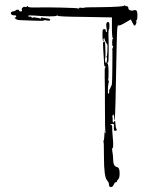

<svg xmlns="http://www.w3.org/2000/svg" viewBox="-20 -752 597 772"><path d="M483 -732V-730Q483 -727 486 -727Q496 -728 496 -720Q496 -714 502.5 -711Q509 -708 516 -710Q522 -713 528 -710Q532 -708 532.5 -692Q533 -676 530 -672Q526 -668 528 -666Q530 -663 527 -656Q524 -649 521 -649Q518 -649 512 -662L506 -674L484 -661Q460 -647 456 -650Q454 -651 453 -647Q450 -636 449 -567Q444 -269 441 -269Q439 -269 439 -280Q439 -291 435 -291Q433 -291 432 -284Q432 -282 432.5 -278.5Q433 -275 433 -274V-265Q433 -260 436 -260Q439 -260 439 -263Q439 -266 441 -266Q444 -266 444 -255Q445 -237 449 -232Q451 -228 445 -226Q440 -225 438.5 -228.5Q437 -232 438 -244Q439 -251 436.5 -253Q434 -255 427 -253Q420 -250 426 -250Q431 -250 431 -243Q431 -226 433 -204.5Q435 -183 435 -180Q436 -157 433 -157Q430 -157 431 -148Q435 -127 435 -110Q435 -83 451 -80Q461 -78 461 -56Q461 -37 456 -32Q450 -26 450 -23Q450 -19 445 -19Q441 -19 437 -9Q433 0 426 0Q418 0 418 -10Q418 -19 411 -26Q398 -39 398 -121Q398 -181 396 -183Q394 -184 397 -187Q399 -189 401 -230L403 -185V-182Q403 -193 402 -202Q400 -218 403 -218Q406 -218 404 -222Q402 -226 402 -315Q402 -420 401 -441Q400 -479 403 -481Q409 -484 403 -484Q398 -484 398 -507Q398 -514 395 -556Q393 -583 396 -584Q398 -585 399 -585Q400 -585 401 -583.5Q402 -582 402.5 -579Q403 -576 403 -570Q403 -567 403.5 -555Q404 -543 404 -538Q404 -519 403 -517Q401 -514 403 -505Q405 -497 407 -498Q409 -502 410 -510.5Q411 -519 409 -522Q407 -526 409 -526Q411 -526 412 -549Q413 -572 411 -574Q407 -578 403 -587Q399 -596 401 -598H399Q394 -595 396 -591Q398 -587 395 -587Q392 -587 392 -611Q392 -627 393 -631Q394 -635 399 -635Q405 -635 405 -630Q405 -624 408 -623Q410 -622 410 -626.5Q410 -631 407 -651Q407 -655 408.5 -659Q410 -663 412.5 -663.5Q415 -664 418 -662Q420 -660 420 -647Q420 -634 418 -634Q416 -634 416 -611Q417 -592 417 -555.5Q417 -519 416 -509Q416 -500 412 -500Q411 -499 412 -497Q416 -495 416.5 -464.5Q417 -434 414 -429Q412 -426 415 -428Q418 -430 418 -427Q418 -425 417 -421Q413 -404 414 -380Q414 -370 418 -378Q421 -383 419 -385Q417 -387 423 -397Q430 -409 430 -416Q431 -426 431.5 -460Q432 -494 432 -519.5Q432 -545 432 -550Q430 -552 433 -559Q437 -567 433 -567Q431 -567 431 -581Q431 -596 434 -596Q437 -596 434 -598Q430 -601 430 -641V-682L320 -684Q211 -685 211 -689Q211 -694 208 -689Q206 -685 155 -687Q113 -690 102 -690Q93 -691 94 -687Q96 -683 99 -685Q104 -687 107 -682Q110 -679 111 -680Q111 -684 126 -681Q139 -679 144 -677Q147 -676 145 -679Q143 -681 146 -682Q147 -682 150 -681Q151 -681 170 -678Q183 -676 182 -672Q182 -670 178 -669Q176 -668 167 -670Q160 -672 158 -670Q155 -667 114 -669Q68 -671 61 -671Q50 -671 43 -676Q36 -681 40 -681Q43 -681 45 -685Q46 -686 45 -688Q44 -690 43 -690Q25 -690 24 -697Q22 -705 32 -706Q42 -708 43 -710Q44 -713 50.5 -713Q57 -713 57 -710Q57 -706 63 -706Q70 -706 68 -712Q66 -717 71 -721.5Q76 -726 81 -724Q86 -722 88 -726Q90 -730 93 -725Q95 -721 130 -722Q163 -723 226.5 -721.5Q290 -720 294 -718Q298 -716 298 -719Q298 -722 307 -721Q316 -719 318 -721Q320 -723 376 -723Q478 -724 481 -730Z"/></svg>

Font: Strokes
Style: Regular
Weight: 400
Version: Version 1.0